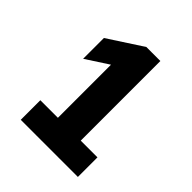

<svg xmlns="http://www.w3.org/2000/svg" viewBox="-149 -902 687 687"><g transform="rotate(45 194.5 -559.0)"><path d="M153.6 -318V-738.3L198.2 -704.8L68.1 -620.2V-725.4L198.2 -810H269.2V-318ZM64.7 -308V-407.1H353.8V-308Z"/></g></svg>

Font: Encode Sans SC Condensed Thin
Style: Regular
Weight: 100
Width: 3
Designer: Multiple Designers
Foundry: Impallari Type
Version: Version 3.002